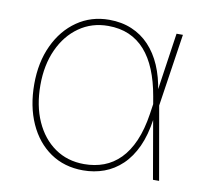

<svg xmlns="http://www.w3.org/2000/svg" viewBox="-67 -614 735 695"><g transform="rotate(10 301.0 -266.5)"><path d="M280.8 10.3Q211.9 10.3 160.6 -24.9Q109.4 -60.1 81.3 -122.8Q53.2 -185.5 53.2 -267.1Q53.2 -347.2 82.3 -409.4Q111.3 -471.7 162.8 -507.3Q214.4 -543 280.8 -543Q326.7 -543 363.8 -527.3Q400.9 -511.7 428.5 -482.4Q456.1 -453.1 473.9 -411.9Q491.7 -370.6 499.5 -318.4H505.4L511.7 -270.5L559.1 0H536.6L484.9 -297.9Q475.6 -351.6 458.5 -393.1Q441.4 -434.6 416.3 -462.9Q391.1 -491.2 357.4 -505.9Q323.7 -520.5 280.8 -520.5Q220.7 -520.5 174.3 -488Q127.9 -455.6 101.8 -398.4Q75.7 -341.3 75.7 -267.1Q75.7 -191.9 101.3 -134.5Q127 -77.1 173.1 -44.9Q219.2 -12.7 280.8 -12.7Q319.8 -12.7 353 -25.1Q386.2 -37.6 412.6 -64.2Q439 -90.8 457.3 -132.8Q475.6 -174.8 484.4 -233.4L528.8 -535.6H552.2L511.7 -266.6L505.9 -215.8H500Q491.7 -157.2 472.2 -114.5Q452.6 -71.8 423.3 -43.9Q394 -16.1 357.9 -2.9Q321.8 10.3 280.8 10.3Z"/></g></svg>

Font: Inter 20pt Thin
Style: Regular
Weight: 250
Version: Version 4.001;git-66647c0bb